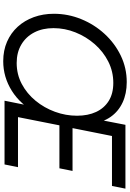

<svg xmlns="http://www.w3.org/2000/svg" viewBox="164 -932 775 1143"><g transform="rotate(90 551.5 -360.5)"><path d="M344.2 7.8Q280.3 7.8 228.3 -14.9Q176.3 -37.6 139.2 -78.4Q102.1 -119.1 82 -174.3Q62 -229.5 62 -293.9Q62 -378.4 93.8 -456.3Q125.5 -534.2 181.4 -595.2Q237.3 -656.2 311 -691.9Q384.8 -727.5 468.8 -727.5Q537.6 -727.5 590.6 -702.6Q643.6 -677.7 676 -631.3Q708.5 -585 715.3 -520.5L685.1 -524.4L723.1 -719.7H1103L1086.9 -639.6H789.6L742.7 -404.8H997.6L981.9 -326.7H726.1L677.2 -80.1H975.1L959 0H579.6L618.7 -195.3L652.8 -190.4Q602.5 -94.7 520.8 -43.5Q439 7.8 344.2 7.8ZM355 -72.3Q422.9 -72.3 480.2 -102.8Q537.6 -133.3 579.8 -184.8Q622.1 -236.3 645.5 -300.3Q668.9 -364.3 668.9 -431.6Q668.9 -496.6 646.5 -544.9Q624 -593.3 580.6 -620.4Q537.1 -647.5 473.6 -647.5Q405.8 -647.5 346.7 -617.7Q287.6 -587.9 242.9 -536.9Q198.2 -485.8 172.9 -422.4Q147.5 -358.9 147.5 -291.5Q147.5 -226.1 173.1 -176.8Q198.7 -127.4 245.4 -99.9Q292 -72.3 355 -72.3Z"/></g></svg>

Font: Reddit Sans
Style: Italic
Weight: 400
Italic angle: -11.25°
Designer: Stephen Hutchings
Version: Version 1.013